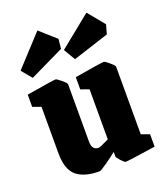

<svg xmlns="http://www.w3.org/2000/svg" viewBox="-136 -812 784 916"><g transform="rotate(-20 256.5 -354.5)"><path d="M56 -136V-372L14 -387V-449Q150 -472 163 -472Q169 -472 190.5 -454Q212 -436 212 -430V-138Q212 -95 246 -95Q253 -95 300 -118V-372L258 -387V-449Q393 -472 408 -472Q414 -472 435 -454Q456 -436 456 -430V-87L498 -72V-9Q359 12 344 12Q339 12 322.5 -5.5Q306 -23 306 -29V-52Q281 -32 249.5 -10Q218 12 212 12Q134 12 95 -21Q56 -54 56 -136ZM64 -516 21 -568 162 -721 243 -649 238 -600ZM284 -531 249 -590 411 -721 480 -637 467 -590Z"/></g></svg>

Font: Grenze ExtraBold
Style: Regular
Weight: 800
Designer: Renata Polastri
Foundry: Omnibus-Type
Version: Version 1.002; ttfautohint (v1.8)